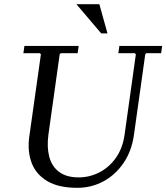

<svg xmlns="http://www.w3.org/2000/svg" viewBox="-20 -890 797 920"><path d="M552 -670H757L752 -635H681L676 -630L622 -245Q611 -166 572 -109Q533 -52 475.5 -21Q418 10 350 10Q260 10 206 -22.5Q152 -55 131.5 -110Q111 -165 120 -233L176 -630L171 -635H92L97 -670H357L352 -635H271L266 -630L212 -245Q204 -185 216 -139Q228 -93 263 -66.5Q298 -40 357 -40Q409 -40 456 -64Q503 -88 535.5 -134Q568 -180 577 -245L631 -630L626 -635H547ZM346 -870H456L495 -730H465Z"/></svg>

Font: Brygada 1918
Style: Italic
Weight: 400
Italic angle: -8°
Designer: Mateusz Machalski | Borys Kosmynka | Przemek Hoffer
Foundry: NIEPODLEGLA 2018
Version: Version 3.006